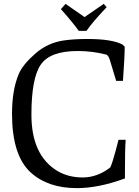

<svg xmlns="http://www.w3.org/2000/svg" viewBox="-20 -953 715 990"><path d="M294 -906 318 -933 416 -865 515 -933 530 -916Q457 -839 426 -794H386Q353 -840 294 -906ZM579 -536 546 -645Q540 -664 530 -671Q457 -690 381 -690Q238 -690 190 -619.5Q142 -549 142 -362Q142 -153 275 -72Q332 -38 406.5 -38Q481 -38 548 -89Q558 -107 577 -178L591 -232H628Q624 -191 624 -33Q489 17 376 17Q227 17 138 -64Q42 -152 42 -366Q42 -490 77 -572Q98 -621 163 -677.5Q228 -734 313 -745Q364 -752 430 -752Q559 -752 612 -723L623 -712Q623 -662 614 -536Z"/></svg>

Font: Prociono
Style: Regular
Weight: 400
Designer: Barry Schwartz
Foundry: The Crud Factory
Version: Version 2.301